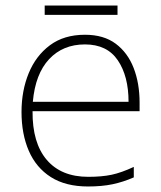

<svg xmlns="http://www.w3.org/2000/svg" viewBox="-20 -717 585 696"><path d="M288 -591Q356 -591 399.5 -558.5Q443 -526 464.5 -470.5Q486 -415 486 -345V-314H98Q97 -199 149.5 -137.5Q202 -76 300 -76Q349 -76 384.5 -83.5Q420 -91 465 -112V-74Q426 -57 387.5 -49Q349 -41 299 -41Q218 -41 164.5 -75Q111 -109 84.5 -170Q58 -231 58 -311Q58 -388 84 -451.5Q110 -515 161 -553Q212 -591 288 -591ZM288 -556Q208 -556 158 -502.5Q108 -449 99 -348H446Q446 -441 407 -498.5Q368 -556 288 -556ZM406 -697V-663H142V-697Z"/></svg>

Font: Noto Sans Tamil UI ExtraLight
Style: Regular
Weight: 200
Designer: Jelle Bosma - Monotype Design Team
Foundry: Monotype Imaging Inc.
Version: Version 2.004; ttfautohint (v1.8.4.7-5d5b)